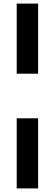

<svg xmlns="http://www.w3.org/2000/svg" viewBox="-20 -828 305 1068"><path d="M73 -418V-808H192V-418ZM73 220V-170H192V220Z"/></svg>

Font: Encode Sans SC SemiBold
Style: Regular
Weight: 600
Version: Version 3.002